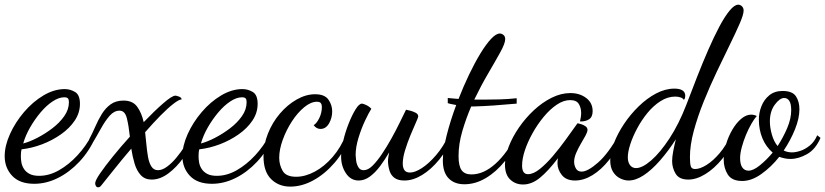

<svg xmlns="http://www.w3.org/2000/svg" viewBox="-35 -740 3520 819"><path d="M111 44Q49 44 17 10Q-15 -24 -15 -74Q-15 -118 7.5 -168Q30 -218 67.5 -262Q105 -306 150.5 -333Q196 -360 241 -360Q265 -360 285.5 -347.5Q306 -335 306 -297Q306 -259 284 -226Q262 -193 225 -167Q188 -141 144.5 -124.5Q101 -108 57 -103Q55 -95 54.5 -87.5Q54 -80 54 -72Q54 -60 56.5 -46Q59 -32 67.5 -19Q76 -6 91.5 2Q107 10 132 10Q175 10 217 -14Q259 -38 295.5 -77.5Q332 -117 357 -165L372 -154Q345 -94 303 -49.5Q261 -5 211.5 19.5Q162 44 111 44ZM64 -128Q91 -135 124 -152Q157 -169 188 -192.5Q219 -216 239 -244.5Q259 -273 259 -304Q259 -315 255 -320Q251 -325 239 -325Q216 -325 189.5 -307.5Q163 -290 138.5 -261Q114 -232 94 -197.5Q74 -163 64 -128Z M384 59Q378 59 374.5 54Q371 49 371 42Q371 30 392 -0.5Q413 -31 446.5 -72.5Q480 -114 519 -157Q514 -204 506 -236Q498 -268 475 -268Q452 -268 433 -246.5Q414 -225 396 -192.5Q378 -160 357 -125L345 -145Q359 -171 371.5 -200Q384 -229 399.5 -254Q415 -279 437 -295Q459 -311 492 -311Q531 -311 550 -285Q569 -259 578 -219Q624 -267 661.5 -299.5Q699 -332 713 -332Q718 -332 728.5 -328Q739 -324 740 -316Q729 -316 704.5 -297Q680 -278 649 -246.5Q618 -215 584 -176Q587 -152 589.5 -123.5Q592 -95 596.5 -70Q601 -45 611 -29.5Q621 -14 639 -14Q657 -14 677.5 -29Q698 -44 717.5 -67.5Q737 -91 753.5 -117Q770 -143 780 -164L792 -153Q777 -109 748 -68Q719 -27 683.5 -0.5Q648 26 612 26Q583 26 565.5 7Q548 -12 539 -42.5Q530 -73 525 -106Q484 -58 449.5 -14.5Q415 29 397 51Q391 59 384 59Z M869 44Q807 44 775 10Q743 -24 743 -74Q743 -118 765.5 -168Q788 -218 825.5 -262Q863 -306 908.5 -333Q954 -360 999 -360Q1023 -360 1043.5 -347.5Q1064 -335 1064 -297Q1064 -259 1042 -226Q1020 -193 983 -167Q946 -141 902.5 -124.5Q859 -108 815 -103Q813 -95 812.5 -87.5Q812 -80 812 -72Q812 -60 814.5 -46Q817 -32 825.5 -19Q834 -6 849.5 2Q865 10 890 10Q933 10 975 -14Q1017 -38 1053.5 -77.5Q1090 -117 1115 -165L1130 -154Q1103 -94 1061 -49.5Q1019 -5 969.5 19.5Q920 44 869 44ZM822 -128Q849 -135 882 -152Q915 -169 946 -192.5Q977 -216 997 -244.5Q1017 -273 1017 -304Q1017 -315 1013 -320Q1009 -325 997 -325Q974 -325 947.5 -307.5Q921 -290 896.5 -261Q872 -232 852 -197.5Q832 -163 822 -128Z M1203 56Q1154 56 1121.5 24Q1089 -8 1089 -73Q1089 -123 1108 -170.5Q1127 -218 1159 -255.5Q1191 -293 1230.5 -315.5Q1270 -338 1309 -338Q1350 -338 1366 -315Q1382 -292 1382 -265Q1382 -237 1368.5 -213.5Q1355 -190 1332 -190Q1315 -190 1303 -206Q1316 -214 1327 -236.5Q1338 -259 1338 -284Q1338 -294 1333.5 -300Q1329 -306 1317 -306Q1291 -306 1262.5 -282.5Q1234 -259 1210 -222Q1186 -185 1171 -143.5Q1156 -102 1156 -67Q1156 -37 1170.5 -11.5Q1185 14 1228 14Q1267 14 1308 -8Q1349 -30 1384 -70.5Q1419 -111 1441 -166L1456 -154Q1433 -93 1392 -45.5Q1351 2 1302 29Q1253 56 1203 56Z M1495 30Q1461 30 1440.5 -1Q1420 -32 1420 -72Q1420 -101 1429 -139Q1438 -177 1452.5 -213.5Q1467 -250 1482 -274Q1497 -298 1509 -298Q1514 -298 1527 -292Q1540 -286 1549 -276Q1538 -259 1522 -225Q1506 -191 1494 -151.5Q1482 -112 1482 -79Q1482 -72 1484 -56Q1486 -40 1493.5 -27Q1501 -14 1516 -14Q1535 -14 1554.5 -33.5Q1574 -53 1594.5 -83.5Q1615 -114 1634.5 -149Q1654 -184 1670 -217Q1686 -250 1697 -272Q1704 -271 1716.5 -267.5Q1729 -264 1739 -258.5Q1749 -253 1749 -243Q1749 -239 1739 -217Q1729 -195 1716 -163.5Q1703 -132 1693 -99.5Q1683 -67 1683 -42Q1683 -25 1690 -14.5Q1697 -4 1714 -4Q1735 -4 1764.5 -23Q1794 -42 1825 -78Q1856 -114 1880 -165L1894 -155Q1873 -101 1838.5 -59Q1804 -17 1765.5 6.5Q1727 30 1690 30Q1663 30 1648 19Q1633 8 1627 -10.5Q1621 -29 1620 -50Q1620 -60 1621.5 -70Q1623 -80 1625 -90Q1607 -59 1586.5 -31.5Q1566 -4 1543 13Q1520 30 1495 30Z M1946 46Q1903 46 1878.5 20.5Q1854 -5 1854 -55Q1854 -98 1870 -161.5Q1886 -225 1911 -292Q1902 -294 1893 -295.5Q1884 -297 1875 -300V-322Q1886 -321 1897 -320Q1908 -319 1921 -318Q1942 -372 1966 -422Q1990 -472 2014 -511.5Q2038 -551 2059.5 -574Q2081 -597 2097 -597Q2105 -597 2112.5 -591Q2120 -585 2120 -573Q2120 -555 2099 -517Q2078 -479 2047.5 -427Q2017 -375 1988 -315Q1997 -315 2006 -315Q2015 -315 2023 -315Q2060 -315 2096 -316Q2132 -317 2169 -321V-298Q2114 -293 2070 -290Q2026 -287 1989 -286Q1985 -286 1982 -286Q1979 -286 1975 -286Q1953 -235 1937 -180.5Q1921 -126 1921 -74Q1921 -32 1934 -14Q1947 4 1976 4Q2028 4 2078.5 -41.5Q2129 -87 2168 -166L2181 -156Q2156 -99 2119 -53Q2082 -7 2037.5 19.5Q1993 46 1946 46Z M2196 47Q2164 47 2141.5 26Q2119 5 2119 -38Q2119 -73 2135 -114.5Q2151 -156 2179 -196.5Q2207 -237 2242.5 -270Q2278 -303 2318 -323Q2358 -343 2398 -343Q2438 -343 2465.5 -322Q2493 -301 2493 -266Q2493 -241 2477.5 -231Q2462 -221 2439 -222Q2441 -231 2442.5 -240Q2444 -249 2444 -258Q2444 -280 2434 -296.5Q2424 -313 2397 -313Q2369 -313 2340 -293.5Q2311 -274 2284.5 -242Q2258 -210 2237 -172.5Q2216 -135 2204 -99Q2192 -63 2192 -34Q2192 3 2217 3Q2240 3 2267.5 -19Q2295 -41 2323.5 -74.5Q2352 -108 2378 -144Q2404 -180 2424 -208Q2427 -214 2430 -214Q2435 -213 2445 -210Q2455 -207 2463 -201Q2471 -195 2471 -186Q2471 -177 2462.5 -161.5Q2454 -146 2442.5 -126.5Q2431 -107 2422.5 -87Q2414 -67 2414 -50Q2414 -35 2421.5 -21.5Q2429 -8 2446 -8Q2472 -8 2516 -46.5Q2560 -85 2605 -166L2618 -153Q2596 -99 2563 -57.5Q2530 -16 2492.5 7Q2455 30 2418 30Q2380 30 2361.5 6.5Q2343 -17 2343 -44Q2343 -49 2343.5 -54Q2344 -59 2345 -65Q2303 -10 2268 18.5Q2233 47 2196 47Z M2646 30Q2629 30 2610.5 21Q2592 12 2580 -7Q2568 -26 2568 -56Q2568 -89 2584 -130Q2600 -171 2627 -211.5Q2654 -252 2689.5 -286.5Q2725 -321 2764 -341.5Q2803 -362 2842 -362Q2864 -362 2876 -354.5Q2888 -347 2888 -331Q2888 -327 2887 -322.5Q2886 -318 2882 -314Q2878 -321 2868 -324.5Q2858 -328 2845 -328Q2813 -328 2782.5 -308.5Q2752 -289 2727 -258.5Q2702 -228 2683 -192.5Q2664 -157 2653.5 -124.5Q2643 -92 2643 -69Q2643 -48 2652.5 -35.5Q2662 -23 2678 -23Q2705 -23 2743 -56Q2781 -89 2821 -150Q2861 -211 2893 -294Q2915 -352 2938.5 -412Q2962 -472 2986 -527Q3010 -582 3033 -625.5Q3056 -669 3077 -694.5Q3098 -720 3114 -720Q3123 -720 3130 -713Q3137 -706 3137 -695Q3137 -678 3120.5 -640Q3104 -602 3078 -549Q3052 -496 3022.5 -434Q2993 -372 2967 -307.5Q2941 -243 2924.5 -182Q2908 -121 2908 -70Q2908 -43 2911.5 -31Q2915 -19 2930 -19Q2951 -19 2979 -36.5Q3007 -54 3035 -87Q3063 -120 3084 -167L3099 -155Q3079 -103 3045.5 -62Q3012 -21 2974 2.5Q2936 26 2901 26Q2862 26 2847 1Q2832 -24 2832 -53Q2832 -70 2836.5 -94Q2841 -118 2848 -146Q2816 -96 2780.5 -55.5Q2745 -15 2711 7.5Q2677 30 2646 30Z M3131 32Q3087 32 3069.5 4.5Q3052 -23 3052 -60Q3052 -91 3062 -124.5Q3072 -158 3089 -187Q3106 -216 3127 -233.5Q3148 -251 3169 -251Q3175 -251 3181.5 -249.5Q3188 -248 3193 -245Q3183 -234 3170.5 -212.5Q3158 -191 3147 -164.5Q3136 -138 3129 -111.5Q3122 -85 3122 -66Q3122 -39 3131.5 -25.5Q3141 -12 3158 -12Q3178 -12 3206 -34.5Q3234 -57 3261 -89Q3232 -114 3217 -150.5Q3202 -187 3202 -230Q3202 -259 3213 -287Q3224 -315 3246.5 -333.5Q3269 -352 3303 -352Q3345 -352 3360 -329.5Q3375 -307 3375 -274Q3375 -235 3356 -188Q3337 -141 3308 -98Q3324 -90 3343 -90Q3359 -90 3379 -96.5Q3399 -103 3419 -119Q3439 -135 3451 -163L3465 -152Q3444 -103 3407.5 -82.5Q3371 -62 3337 -62Q3324 -62 3312 -64.5Q3300 -67 3289 -71Q3255 -28 3213 2Q3171 32 3131 32ZM3282 -117Q3306 -154 3323 -194Q3340 -234 3340 -270Q3340 -297 3332 -309.5Q3324 -322 3310 -322Q3291 -322 3270 -293.5Q3249 -265 3249 -222Q3249 -196 3257.5 -166Q3266 -136 3282 -117Z"/></svg>

Font: Dancing Script Medium
Style: Regular
Weight: 500
Designer: Pablo Impallari
Foundry: Pablo Impallari
Version: Version 2.000